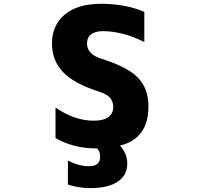

<svg xmlns="http://www.w3.org/2000/svg" viewBox="-20 -762 1040 1001"><path d="M450.2 218.8Q392.6 218.8 334 200.2V75.2Q391.6 104.5 443.4 104.5Q502.9 104.5 502 54.7Q502 27.3 486.3 11.7H480.5Q364.3 11.7 269.5 -42V-201.2Q371.1 -131.8 469.7 -132.8Q520.5 -132.8 545.4 -151.9Q570.3 -170.9 570.3 -204.1Q570.3 -234.4 552.7 -253.4Q535.2 -272.5 491.2 -286.1Q365.2 -326.2 308.1 -386.7Q251 -447.3 251 -535.2Q251 -629.9 317.4 -686Q383.8 -742.2 507.8 -742.2Q633.8 -742.2 732.4 -700.2V-543Q621.1 -598.6 518.6 -599.6Q434.6 -599.6 433.6 -535.2Q433.6 -479.5 507.8 -456.1Q645.5 -413.1 699.7 -356.4Q753.9 -299.8 753.9 -207Q753.9 -39.1 605.5 -2.9Q643.6 39.1 643.6 90.8Q643.6 151.4 593.8 185.1Q543.9 218.8 450.2 218.8Z"/></svg>

Font: GenEi Gothic M Heavy
Style: Regular
Weight: 800
Designer: o_tamon (Modified); [Source Han Sans]
Ryoko NISHIZUKA  (kana & ideographs); Paul D. Hunt (Latin, Greek & Cyrillic); Wenl
Version: Version 1.1a;Original Version 1.004